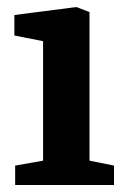

<svg xmlns="http://www.w3.org/2000/svg" viewBox="-20 -526 355 546"><path d="M23.1 0V-55.1L102.5 -69.1V-408.9L20.9 -425V-483.3L197.2 -506L234.5 -491.7V-69.1L304.2 -55.1V0Z"/></svg>

Font: Faustina Light
Style: Regular
Weight: 300
Designer: Alfonso Garcia
Foundry: http://www.omnibus-type.com
Version: Version 1.200